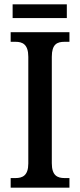

<svg xmlns="http://www.w3.org/2000/svg" viewBox="-20 -862 367 882"><path d="M38 -779H287V-842H38ZM29 0H299V-44H277C243 -44 218 -56 218 -112V-601C218 -659 242 -670 277 -670H299V-714H29V-670H51C83 -670 110 -659 110 -601V-111C110 -55 83 -44 51 -44H29Z"/></svg>

Font: Noto Serif Condensed Medium
Style: Regular
Weight: 500
Width: 3
Designer: Monotype Design Team
Foundry: Monotype Imaging Inc.
Version: Version 2.015